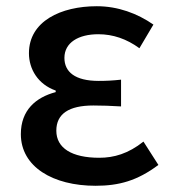

<svg xmlns="http://www.w3.org/2000/svg" viewBox="-20 -584 552 617"><path d="M287 13C362 13 421 -3 489 -54L441 -129C392 -90 346 -77 299 -77C211 -77 161 -108 161 -164C161 -218 201 -245 280 -245C307 -245 337 -244 369 -242V-328C342 -325 320 -324 297 -324C221 -324 187 -353 187 -398C187 -447 232 -474 296 -474C343 -474 387 -459 428 -429L473 -505C421 -541 359 -564 291 -564C176 -564 73 -516 73 -413C73 -362 102 -313 159 -293V-288C95 -271 47 -230 47 -153C47 -48 150 13 287 13Z"/></svg>

Font: Spoqa Han Sans Neo Medium
Style: Regular
Weight: 500
Designer: [Spoqa Han Sans Neo] Dong-huui Kim  Younghwa Kang  Yujin Lee  [Noto Sans] Ryoko NISHIZUKA  (kana & ideographs); Paul D. 
Foundry: Spoqa (http://www.spoqa-han-sans.com)
Version: Version 1.000